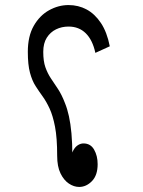

<svg xmlns="http://www.w3.org/2000/svg" viewBox="-20 -704 567 759"><path d="M293 35Q272 35 252 21.5Q232 8 219 -19Q206 -46 206 -88Q206 -159 197.5 -203Q189 -247 176 -275Q163 -303 148.5 -323Q134 -343 120.5 -364Q107 -385 98.5 -416.5Q90 -448 90 -499Q90 -561 113.5 -602Q137 -643 174 -663.5Q211 -684 251 -684Q290 -684 322.5 -666.5Q355 -649 379 -613Q403 -577 414 -521L357 -495Q346 -546 319 -572.5Q292 -599 251 -599Q224 -599 201.5 -588Q179 -577 165 -555Q151 -533 151 -499Q151 -462 159.5 -438Q168 -414 181 -394.5Q194 -375 209 -352.5Q224 -330 237 -296Q246 -274 252.5 -244.5Q259 -215 262.5 -176.5Q266 -138 266 -88L259 -77Q263 -98 270.5 -111Q278 -124 288.5 -130.5Q299 -137 310 -137Q338 -137 352 -112.5Q366 -88 366 -55Q366 -11 343.5 12Q321 35 293 35Z"/></svg>

Font: Noto Sans Arabic ExtraCondensed
Style: Regular
Weight: 400
Width: 2
Designer: Monotype Design Team, Nadine Chahine, Nizar Qandah and Khaled Hosny
Foundry: Monotype Imaging Inc.
Version: Version 2.012